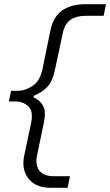

<svg xmlns="http://www.w3.org/2000/svg" viewBox="-20 -784 528 919"><path d="M225.5 115Q150 115 116.2 71Q82.5 27 95.5 -37Q104 -77 112.2 -116.5Q120.5 -156 129 -196Q140.5 -252 115.5 -275.2Q90.5 -298.5 53.5 -298.5H22.5L33 -349.5H64.5Q101 -349.5 136 -372.8Q171 -396 183 -452Q192.5 -497 202.2 -545.5Q212 -594 221.5 -639Q235 -704.5 278 -734.2Q321 -764 391 -764H487.5L476 -708.5H392Q345 -708.5 317.5 -689.2Q290 -670 280.5 -625.5L243.5 -452Q231.5 -394 206 -367.5Q180.5 -341 142 -326L140.5 -318Q173 -303 187 -276Q201 -249 189.5 -194.5L157 -38.5Q148 4.5 168 32Q188 59.5 238 59.5H315L303.5 115Z"/></svg>

Font: Commissioner Light
Style: Italic
Weight: 300
Italic angle: -12°
Designer: Kostas Bartsokas
Foundry: Kostas Bartsokas
Version: Version 1.000; ttfautohint (v1.8.3)